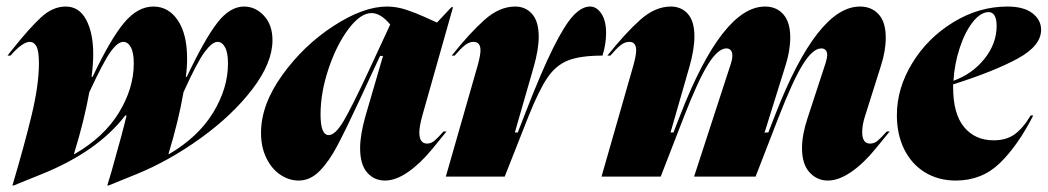

<svg xmlns="http://www.w3.org/2000/svg" viewBox="-20 -540 3203 587"><path d="M18 -389Q69 -453 105 -486.5Q141 -520 181 -520Q222 -520 243.5 -479.5Q265 -439 265 -375Q265 -345 260 -305H263Q318 -421 359.5 -470.5Q401 -520 449 -520Q495 -520 523.5 -478Q552 -436 552 -361Q552 -332 548 -305H551Q606 -421 644.5 -470.5Q683 -520 726 -520Q761 -520 787 -492Q813 -464 813 -417Q813 -348 752 -268Q691 -188 594 -118Q497 -48 396 -7L312 27H308L321 -16Q355 -136 367 -187H363Q278 -76 106 -7L22 27H18Q54 -94 76.5 -187Q99 -280 99 -347Q99 -384 91.5 -398Q84 -412 71 -412Q49 -412 12 -370H3ZM208 -69Q298 -121 343.5 -195.5Q389 -270 389 -346Q389 -379 380 -395.5Q371 -412 357 -412Q340 -412 318 -381.5Q296 -351 253 -258Q238 -173 206 -69ZM497 -69Q586 -121 631.5 -195.5Q677 -270 677 -346Q677 -379 668 -395.5Q659 -412 645 -412Q629 -412 606 -381.5Q583 -351 541 -258Q526 -171 495 -69Z M1109 -327 1173 -465Q1144 -500 1116 -500Q1082 -500 1045.5 -451.5Q1009 -403 984.5 -330Q960 -257 960 -190Q960 -127 985 -127Q1005 -127 1030.5 -170Q1056 -213 1109 -327ZM1163 -520Q1192 -520 1221 -510.5Q1250 -501 1278.5 -488Q1307 -475 1316 -471L1360 -518H1365L1271 -186Q1262 -153 1262 -135Q1262 -101 1286 -101Q1298 -101 1308.5 -110Q1319 -119 1336 -138H1345Q1339 -130 1302 -85Q1265 -40 1227.5 -14Q1190 12 1157 12Q1124 12 1102.5 -12.5Q1081 -37 1081 -87Q1081 -127 1097 -184L1151 -369H1142L1120 -322Q1086 -248 1083 -242Q1037 -143 1011 -94Q985 -45 956.5 -16.5Q928 12 893 12Q864 12 837.5 -5.5Q811 -23 794.5 -56.5Q778 -90 778 -134Q778 -220 843 -310.5Q908 -401 999.5 -460.5Q1091 -520 1163 -520Z M1449 -386Q1449 -412 1428 -412Q1414 -412 1401 -401.5Q1388 -391 1370 -370H1361Q1416 -439 1461.5 -479.5Q1507 -520 1555 -520Q1587 -520 1607 -497Q1627 -474 1627 -428Q1627 -388 1611 -333L1554 -135H1563L1584 -189Q1635 -321 1671 -393Q1707 -465 1733 -492.5Q1759 -520 1784 -520Q1804 -520 1818.5 -498.5Q1833 -477 1833 -439Q1833 -405 1822 -370Q1755 -370 1717.5 -355.5Q1680 -341 1654 -303Q1628 -265 1596 -185L1523 0H1343L1441 -342Q1449 -372 1449 -386Z M1925 -386Q1925 -412 1904 -412Q1890 -412 1877 -401.5Q1864 -391 1846 -370H1837Q1892 -439 1937.5 -479.5Q1983 -520 2031 -520Q2063 -520 2083 -497.5Q2103 -475 2103 -429Q2103 -388 2087 -333L2030 -135H2039L2060 -189Q2189 -520 2319 -520Q2354 -520 2375 -496Q2396 -472 2396 -426Q2396 -384 2381 -338L2317 -133L2320 -135H2329L2350 -189Q2479 -520 2609 -520Q2645 -520 2666.5 -496Q2688 -472 2688 -425Q2688 -384 2673 -338L2625 -186Q2616 -159 2616 -136Q2616 -101 2640 -101Q2653 -101 2663.5 -110Q2674 -119 2691 -138H2700Q2694 -131 2657 -85.5Q2620 -40 2582 -14Q2544 12 2511 12Q2478 12 2455 -13Q2432 -38 2432 -87Q2432 -128 2449 -179L2504 -347Q2509 -364 2509 -371Q2509 -382 2504 -387Q2499 -392 2491 -392Q2465 -392 2434.5 -343Q2404 -294 2359 -178L2290 0H2102L2215 -347Q2219 -359 2219 -370Q2219 -381 2214 -386.5Q2209 -392 2201 -392Q2175 -392 2144.5 -343Q2114 -294 2069 -178L2000 0H1819L1917 -342Q1925 -372 1925 -386Z M3060 -520Q3110 -520 3136.5 -499.5Q3163 -479 3163 -449Q3163 -400 3091.5 -361Q3020 -322 2894 -282V-273Q2894 -192 2927.5 -151.5Q2961 -111 3018 -111Q3056 -111 3081.5 -129Q3107 -147 3131 -187H3139Q3092 -95 3037 -41.5Q2982 12 2902 12Q2849 12 2808 -13Q2767 -38 2744.5 -83.5Q2722 -129 2722 -188Q2722 -270 2769 -347Q2816 -424 2894.5 -472Q2973 -520 3060 -520ZM3027 -461Q3027 -482 3020.5 -492.5Q3014 -503 3003 -503Q2978 -503 2954 -472.5Q2930 -442 2914 -393Q2898 -344 2895 -293Q2953 -314 2990 -360.5Q3027 -407 3027 -461Z"/></svg>

Font: Nyght Serif Dark Italic
Style: Regular
Weight: 800
Italic angle: -16°
Designer: Maksym Kobuzan
Version: Version 0.400